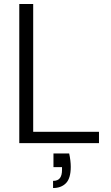

<svg xmlns="http://www.w3.org/2000/svg" viewBox="-20 -720 559 966"><path d="M77 0V-700H147V-57H478V0ZM247 226V190Q271 190 281.5 176Q292 162 292 135V121H249V52H328Q332 70 334 87.5Q336 105 336 119Q336 177 312 201.5Q288 226 247 226Z"/></svg>

Font: DM Sans 18pt Light
Style: Regular
Weight: 300
Designer: Colophon Foundry, Jonny Pinhorn
Foundry: Colophon Foundry
Version: Version 4.004;gftools[0.9.30]